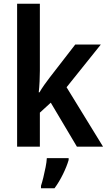

<svg xmlns="http://www.w3.org/2000/svg" viewBox="-20 -780 572 1021"><path d="M192 -404Q192 -378 190.5 -346.5Q189 -315 186 -289H190Q199 -305 215 -328Q231 -351 243 -366L380 -543H516L334 -316L528 0H389L250 -234L192 -181V0H71V-760H192ZM345 71Q335 105 315 146Q295 187 270 221H198V208Q204 190 210.5 163.5Q217 137 222.5 109Q228 81 229 61H345Z"/></svg>

Font: Noto Sans Georgian SemiCondensed SemiBold
Style: Regular
Weight: 600
Width: 4
Designer: Monotype Design Team, Akaki Razmadze
Foundry: Google LLC
Version: Version 2.005; ttfautohint (v1.8.4.7-5d5b)